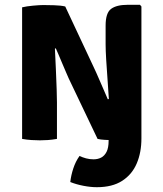

<svg xmlns="http://www.w3.org/2000/svg" viewBox="-20 -578 680 799"><path d="M311 71Q323.5 77 338.2 81Q353 85 369.5 85Q387 85 401 77.8Q415 70.5 423.5 53.8Q432 37 432 8V-20.5H568.5V-2Q568.5 56.5 549 102.2Q529.5 148 488.5 174.5Q447.5 201 383 201Q357 201 327.2 195.2Q297.5 189.5 272.5 179.5Q275.5 152 285 123Q294.5 94 311 71ZM72 -547.5Q90.5 -552 118 -554.5Q145.5 -557 160.5 -557Q176 -557 204.5 -556.2Q233 -555.5 251.5 -551L215.5 -378.5L208.5 -375.5Q210.5 -336 212.5 -290.2Q214.5 -244.5 215.8 -206.8Q217 -169 217 -152V0Q197.5 3.5 179.5 4.8Q161.5 6 146 6Q132 6 111.2 4.8Q90.5 3.5 72 0ZM266 -251.5Q262.5 -259.5 255 -276.8Q247.5 -294 239 -314.2Q230.5 -334.5 223 -352.2Q215.5 -370 211.5 -378.5L169 -425L251.5 -551L369 -300.5Q372.5 -293.5 380.8 -275Q389 -256.5 398.5 -234.5Q408 -212.5 416.5 -193Q425 -173.5 429 -164L479 -112L386 0ZM568.5 -551V-2Q549 2.5 521.5 4.2Q494 6 479.5 6Q469.5 6 452 5.5Q434.5 5 416.2 4Q398 3 386 0L426 -164L433 -166Q431 -199 427.8 -243Q424.5 -287 422 -328Q419.5 -369 419.5 -393.5V-471.5Q419.5 -524.5 442.5 -541.2Q465.5 -558 511 -558H562.5Z"/></svg>

Font: Signika SC
Style: Regular
Weight: 300
Designer: Anna Giedryś
Foundry: Anna Giedryś
Version: Version 2.000